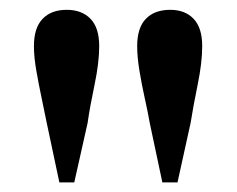

<svg xmlns="http://www.w3.org/2000/svg" viewBox="-20 -841 487 395"><path d="M117.2 -820.8Q148.4 -820.8 166.3 -802.2Q184.1 -783.7 184.1 -746.1Q184.1 -712.4 174.6 -667Q165 -621.6 160.2 -587.9L132.8 -465.8H102.1L76.2 -587.9Q71.8 -610.4 65.7 -638.9Q59.6 -667.5 54.7 -695.8Q49.8 -724.1 49.8 -746.1Q49.8 -783.7 67.6 -802.2Q85.4 -820.8 117.2 -820.8ZM330.1 -820.8Q360.8 -820.8 378.4 -802.2Q396 -783.7 396 -746.1Q396 -712.4 386.7 -667Q377.4 -621.6 372.1 -587.9L345.2 -465.8H314L288.1 -587.9Q284.2 -610.4 277.8 -638.9Q271.5 -667.5 266.8 -695.8Q262.2 -724.1 262.2 -746.1Q262.2 -783.7 280 -802.2Q297.9 -820.8 330.1 -820.8Z"/></svg>

Font: Source Han Serif TW
Style: Bold
Weight: 700
Designer: Ryoko NISHIZUKA Ë•øÂ°öÊ∂ºÂ≠ê (kana & ideographs); Frank Grie√ühammer (Latin, Greek & Cyrillic); Wenlong ZHANG Âº†ÊñáÈæô 
Foundry: Adobe
Version: Version 2.003;hotconv 1.1.1;makeotfexe 2.6.0